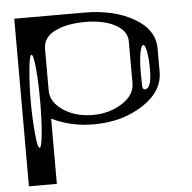

<svg xmlns="http://www.w3.org/2000/svg" viewBox="-53 -803 856 856"><g transform="rotate(-5 375.0 -375.0)"><path d="M625 -468.8Q625 -521.5 619.1 -551.8Q613.3 -583 604.5 -583Q595.7 -583 589.8 -551.8Q583 -515.6 583 -468.8Q583 -408.2 584 -399.4Q585.9 -385.7 594.7 -385.7Q625 -385.7 625 -468.8ZM89.8 -521.5Q83 -449.2 83 -375Q83 -300.8 89.8 -228.5Q95.7 -167 104.5 -167Q113.3 -167 119.1 -228.5Q125 -290 125 -375Q125 -460 119.1 -521.5Q113.3 -583 104.5 -583Q95.7 -583 89.8 -521.5ZM42 -750H354.5Q487.3 -750 577.1 -698.2Q667 -646.5 667 -562.5V-458Q667 -370.1 575.2 -310.5Q482.4 -250 354.5 -250Q251 -250 167 -292V0H42ZM542 -417V-604.5Q542 -652.3 488.3 -680.7Q436.5 -708 354.5 -708Q272.5 -708 219.7 -681.6Q167 -655.3 167 -604.5V-417Q167 -366.2 221.7 -329.1Q276.4 -292 354.5 -292Q429.7 -292 486.3 -329.1Q542 -365.2 542 -417Z"/></g></svg>

Font: okolaksMetalik
Style: bold
Weight: 700
Width: 7
Version: Version 0.6